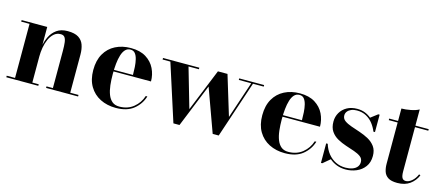

<svg xmlns="http://www.w3.org/2000/svg" viewBox="-45 -1036 3427 1492"><g transform="rotate(15 1668.0 -290.0)"><path d="M229 -460V-12.5H280.5V0H23V-12.5H90V-447.5H23V-460ZM534 -319.5V-12.5H600.5V0H343V-12.5H394.5V-311.5Q394.5 -353.5 391 -380.2Q387.5 -407 377.2 -420Q367 -433 346 -433Q314 -433 291.8 -413.2Q269.5 -393.5 255.5 -362Q241.5 -330.5 235.2 -294Q229 -257.5 229 -223.5L219.5 -221.5Q219.5 -258 226.2 -300.8Q233 -343.5 251.5 -382Q270 -420.5 304 -445.2Q338 -470 392.5 -470Q449 -470 479.5 -450.5Q510 -431 522 -397Q534 -363 534 -319.5Z M905 10Q835 10 779.8 -17.8Q724.5 -45.5 692.8 -99Q661 -152.5 661 -230Q661 -307.5 691.8 -361Q722.5 -414.5 776.8 -442.2Q831 -470 901 -470Q975 -470 1023 -440Q1071 -410 1094.2 -362Q1117.5 -314 1117.5 -259.5H728V-272H969Q969 -303.5 967 -336Q965 -368.5 958.2 -396.2Q951.5 -424 938 -440.8Q924.5 -457.5 901 -457.5Q875.5 -457.5 859 -440Q842.5 -422.5 833 -391.8Q823.5 -361 819.5 -322Q815.5 -283 815.5 -240Q815.5 -191.5 820.2 -149.2Q825 -107 837.5 -75Q850 -43 872 -25Q894 -7 929 -7Q996 -7 1042.5 -44.5Q1089 -82 1107.5 -139.5H1120.5Q1101 -75.5 1048.2 -32.8Q995.5 10 905 10Z M1974 -460V-447.5H1887.5L1734.5 10H1686L1560 -337.5L1419 10H1370L1223 -447.5H1160.5V-460H1452.5V-447.5H1369L1461 -129L1599.5 -470H1676.5L1774 -150L1873.5 -447.5H1773.5V-460Z M2264.5 10Q2194.5 10 2139.2 -17.8Q2084 -45.5 2052.2 -99Q2020.5 -152.5 2020.5 -230Q2020.5 -307.5 2051.2 -361Q2082 -414.5 2136.2 -442.2Q2190.5 -470 2260.5 -470Q2334.5 -470 2382.5 -440Q2430.5 -410 2453.8 -362Q2477 -314 2477 -259.5H2087.5V-272H2328.5Q2328.5 -303.5 2326.5 -336Q2324.5 -368.5 2317.8 -396.2Q2311 -424 2297.5 -440.8Q2284 -457.5 2260.5 -457.5Q2235 -457.5 2218.5 -440Q2202 -422.5 2192.5 -391.8Q2183 -361 2179 -322Q2175 -283 2175 -240Q2175 -191.5 2179.8 -149.2Q2184.5 -107 2197 -75Q2209.5 -43 2231.5 -25Q2253.5 -7 2288.5 -7Q2355.5 -7 2402 -44.5Q2448.5 -82 2467 -139.5H2480Q2460.5 -75.5 2407.8 -32.8Q2355 10 2264.5 10Z M2557 10V-147H2569.5Q2583 -102.5 2609 -70.5Q2635 -38.5 2670.5 -21Q2706 -3.5 2749 -3.5Q2779.5 -3.5 2803.5 -11.8Q2827.5 -20 2841.2 -36.2Q2855 -52.5 2855 -76Q2855 -103 2834.2 -118.8Q2813.5 -134.5 2780.8 -145.8Q2748 -157 2711.5 -169Q2675 -181 2642 -199.2Q2609 -217.5 2588.2 -247.8Q2567.5 -278 2567.5 -326Q2567.5 -365.5 2586.5 -398Q2605.5 -430.5 2640 -449.8Q2674.5 -469 2721.5 -469Q2756.5 -469 2784.8 -457.8Q2813 -446.5 2834.5 -428L2889.5 -470H2900.5V-330H2888Q2875 -363 2852.8 -391.8Q2830.5 -420.5 2798.2 -438.2Q2766 -456 2722.5 -456Q2697 -456 2677.8 -448Q2658.5 -440 2647.5 -426Q2636.5 -412 2636.5 -394Q2636.5 -368 2658 -352.2Q2679.5 -336.5 2713.2 -324.8Q2747 -313 2784.8 -300.5Q2822.5 -288 2856.2 -269.5Q2890 -251 2911.5 -221.5Q2933 -192 2933 -146Q2933 -94 2907.2 -59.2Q2881.5 -24.5 2840.5 -7.2Q2799.5 10 2754 10Q2715.5 10 2682.8 -2.5Q2650 -15 2624 -37.5L2567.5 10Z M3169 7Q3120.5 7 3095.2 -9.2Q3070 -25.5 3060.8 -53.2Q3051.5 -81 3051.5 -116V-560Q3085 -560 3125 -567.8Q3165 -575.5 3191 -590V-93Q3191 -55.5 3200 -40Q3209 -24.5 3229.5 -24.5Q3252.5 -24.5 3277.2 -45.2Q3302 -66 3317 -101.5L3328.5 -96.5Q3309.5 -51 3270 -22Q3230.5 7 3169 7ZM2980 -447.5V-460H3298V-447.5Z"/></g></svg>

Font: Bodoni Moda 18pt
Style: Bold
Weight: 700
Designer: Owen Earl
Foundry: indestructible type
Version: Version 2.004